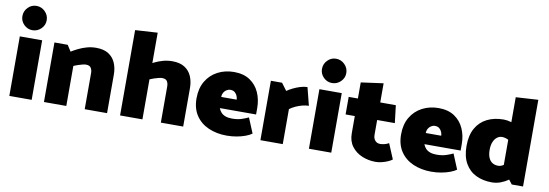

<svg xmlns="http://www.w3.org/2000/svg" viewBox="-57 -1139 4407 1540"><g transform="rotate(10 2147.0 -369.0)"><path d="M232 0V-485H50V0ZM140 -551Q181 -551 210.5 -580Q240 -609 240 -649Q240 -690 210.5 -719.5Q181 -749 140 -749Q100 -749 71 -719.5Q42 -690 42 -649Q42 -609 71 -580Q100 -551 140 -551Z M514 0V-326Q529 -333 547.5 -339Q566 -345 583.5 -349.5Q601 -354 612 -354Q642 -354 653 -336.5Q664 -319 664 -296V0H846V-313Q846 -367 827.5 -409.5Q809 -452 770.5 -476.5Q732 -501 670 -501Q631 -501 595 -491Q559 -481 527.5 -465.5Q496 -450 472 -435L440 -485H332V0Z M1134 -326Q1149 -333 1167.5 -339Q1186 -345 1203.5 -349.5Q1221 -354 1232 -354Q1263 -354 1273.5 -336.5Q1284 -319 1284 -296V0H1466V-313Q1466 -367 1447.5 -409.5Q1429 -452 1390.5 -476.5Q1352 -501 1290 -501Q1251 -501 1215 -491Q1179 -481 1147.5 -465.5Q1116 -450 1092 -435ZM1134 0V-706L952 -695V0Z M2025 -197V-250Q2025 -318 1999.5 -375.5Q1974 -433 1922.5 -467.5Q1871 -502 1793 -502Q1720 -502 1660.5 -471Q1601 -440 1566.5 -382Q1532 -324 1532 -242Q1532 -160 1569.5 -103.5Q1607 -47 1673 -18Q1739 11 1822 11Q1863 11 1902 4Q1941 -3 1973 -15Q2005 -27 2024 -41L1973 -164Q1951 -153 1917.5 -142Q1884 -131 1840 -131Q1809 -131 1787 -139Q1765 -147 1751 -162Q1737 -177 1730 -197ZM1725 -287Q1725 -306 1733.5 -321.5Q1742 -337 1757 -346.5Q1772 -356 1788 -356Q1811 -356 1824.5 -344.5Q1838 -333 1844.5 -317Q1851 -301 1851 -287Z M2277 0V-285Q2298 -301 2324.5 -313Q2351 -325 2378.5 -332Q2406 -339 2430 -339L2393 -485Q2366 -485 2335.5 -475.5Q2305 -466 2277.5 -452.5Q2250 -439 2230 -425L2186 -484H2095V0Z M2672 0V-485H2490V0ZM2580 -551Q2621 -551 2650.5 -580Q2680 -609 2680 -649Q2680 -690 2650.5 -719.5Q2621 -749 2580 -749Q2540 -749 2511 -719.5Q2482 -690 2482 -649Q2482 -609 2511 -580Q2540 -551 2580 -551Z M3116 -465H2989V-621L2807 -596V-465H2732V-322H2807V-182Q2807 -118 2839.5 -75Q2872 -32 2924 -10.5Q2976 11 3034 11Q3058 11 3084.5 4.5Q3111 -2 3133.5 -12Q3156 -22 3168 -32L3116 -156Q3099 -146 3080 -141.5Q3061 -137 3046 -137Q3020 -137 3004.5 -154.5Q2989 -172 2989 -202V-322H3133Z M3691 -197V-250Q3691 -318 3665.5 -375.5Q3640 -433 3588.5 -467.5Q3537 -502 3459 -502Q3386 -502 3326.5 -471Q3267 -440 3232.5 -382Q3198 -324 3198 -242Q3198 -160 3235.5 -103.5Q3273 -47 3339 -18Q3405 11 3488 11Q3529 11 3568 4Q3607 -3 3639 -15Q3671 -27 3690 -41L3639 -164Q3617 -153 3583.5 -142Q3550 -131 3506 -131Q3475 -131 3453 -139Q3431 -147 3417 -162Q3403 -177 3396 -197ZM3391 -287Q3391 -306 3399.5 -321.5Q3408 -337 3423 -346.5Q3438 -356 3454 -356Q3477 -356 3490.5 -344.5Q3504 -333 3510.5 -317Q3517 -301 3517 -287Z M4052 -117 4142 0H4234V-706L4052 -695ZM4111 -195Q4082 -165 4057 -147Q4032 -129 4008 -129Q3980 -129 3960 -142Q3940 -155 3929.5 -180.5Q3919 -206 3919 -243Q3919 -281 3930 -307.5Q3941 -334 3959.5 -348Q3978 -362 4000 -362Q4026 -362 4054 -347.5Q4082 -333 4111 -306L4162 -413Q4134 -445 4105.5 -464.5Q4077 -484 4047.5 -493Q4018 -502 3988 -502Q3912 -502 3854 -473Q3796 -444 3763.5 -386.5Q3731 -329 3731 -242Q3731 -156 3763.5 -99.5Q3796 -43 3852.5 -16Q3909 11 3980 11Q4018 11 4052.5 -2Q4087 -15 4115.5 -35.5Q4144 -56 4162 -78Z"/></g></svg>

Font: Catamaran Black
Style: Regular
Weight: 900
Designer: Pria Ravichandran
Version: Version 2.000